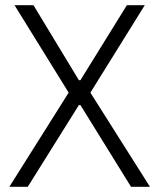

<svg xmlns="http://www.w3.org/2000/svg" viewBox="-20 -720 614 740"><path d="M16 0H87L284 -315H290L485 0H558L329 -362V-364L538 -700H469L290 -411H284L109 -700H36L244 -364V-362Z"/></svg>

Font: Fixel Text Light
Style: Regular
Weight: 300
Width: 4
Designer: AlfaBravo + MacPaw
Foundry: Kyrylo Tkachov, Marchela Mozhyna, Serhii Makarenko, Maria Weinstein, Zakhar Kryvoshyya
Version: Version 1.211